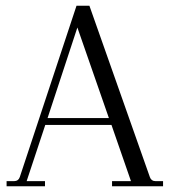

<svg xmlns="http://www.w3.org/2000/svg" viewBox="-20 -650 592 670"><path d="M522 -18H549V0H371V-18H437L369 -214H138L73 -18H137V0H3V-18H30Q44 -18 49 -32L247 -630H292L503 -32Q508 -18 522 -18ZM146 -238H360L250 -554Z"/></svg>

Font: Arapey Thin
Style: Regular
Weight: 100
Designer: Eduardo Rodriguez Tunni
Foundry: Eduardo Rodriguez Tunni
Version: Version 4.000;hotconv 1.0.109;makeotfexe 2.5.65596